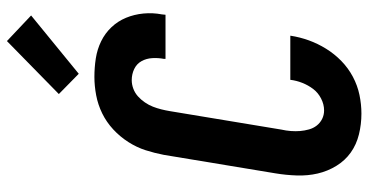

<svg xmlns="http://www.w3.org/2000/svg" viewBox="-268 -760 1037 540"><g transform="rotate(-90 250.0 -490.5)"><path d="M200 8Q170 8 141.5 1Q113 -6 90.5 -22Q68 -38 53 -62.5Q38 -87 31.5 -115Q25 -143 26 -173.5Q27 -204 32 -234L84 -548Q89 -574 97 -599Q105 -624 120 -647.5Q135 -671 155.5 -690Q176 -709 200.5 -721Q225 -733 251.5 -738Q278 -743 303 -743Q330 -743 355.5 -739Q381 -735 403.5 -724Q426 -713 443 -695Q460 -677 469.5 -654Q479 -631 481.5 -605Q484 -579 479 -553L478 -543H354V-548Q357 -564 356 -580.5Q355 -597 347.5 -610.5Q340 -624 325.5 -631Q311 -638 294 -638Q282 -638 270 -633.5Q258 -629 248.5 -620.5Q239 -612 231.5 -601Q224 -590 219.5 -578.5Q215 -567 212 -555Q209 -543 207 -531L155 -217Q152 -204 151 -190.5Q150 -177 151 -164.5Q152 -152 155.5 -139.5Q159 -127 166.5 -117.5Q174 -108 185 -102.5Q196 -97 209 -97Q226 -97 242.5 -105.5Q259 -114 269.5 -128Q280 -142 286.5 -158.5Q293 -175 295 -192H419V-191Q415 -165 406 -140Q397 -115 382.5 -91.5Q368 -68 348 -48.5Q328 -29 303.5 -16Q279 -3 252.5 2.5Q226 8 200 8ZM312 -787 255 -843 404 -989 476 -921Z"/></g></svg>

Font: Iosevka Extrabold Oblique
Style: Regular
Weight: 800
Italic angle: -9°
Monospace: yes
Designer: Belleve Invis
Foundry: Belleve Invis
Version: Version 32.5.0; ttfautohint (v1.8.4)